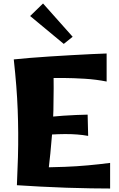

<svg xmlns="http://www.w3.org/2000/svg" viewBox="-20 -1077 683 1102"><path d="M77 -14Q81 -101 83 -174Q85 -247 84.5 -314.5Q84 -382 81.5 -447.5Q79 -513 73.5 -583.5Q68 -654 59 -736L287 -720Q288 -638 288 -571Q288 -504 286.5 -444.5Q285 -385 280.5 -325Q276 -265 269 -196.5Q262 -128 252 -42ZM612 5Q568 5 502.5 4Q437 3 361.5 0.5Q286 -2 212 -6Q138 -10 77 -14L127 -117Q172 -115 230 -116Q288 -117 353.5 -119.5Q419 -122 485 -128Q551 -134 612 -142ZM486 -297Q426 -308 352 -307.5Q278 -307 187 -298V-397Q267 -408 344.5 -413Q422 -418 483 -419ZM592 -609Q532 -621 467 -625Q402 -629 341.5 -629.5Q281 -630 231 -628Q181 -626 151 -626L59 -736Q96 -740 150.5 -744.5Q205 -749 267.5 -753Q330 -757 392 -760.5Q454 -764 506.5 -766.5Q559 -769 592 -770ZM346 -825 153 -985 227 -1057 397 -866Z"/></svg>

Font: Marhey Light SemiBold
Style: Regular
Weight: 600
Version: Version 1.000